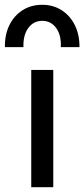

<svg xmlns="http://www.w3.org/2000/svg" viewBox="-51 -782 352 802"><path d="M79.5 0V-490H171.5V0ZM-30.5 -585Q-31.5 -636.5 -12 -676.5Q7.5 -716.5 43 -739.2Q78.5 -762 125.5 -762Q171.5 -762 207 -739Q242.5 -716 262 -676Q281.5 -636 281 -585H203Q205.5 -634.5 183.8 -664.8Q162 -695 125.5 -695Q89 -695 67 -664.8Q45 -634.5 47 -585Z"/></svg>

Font: Geologica Cursive Light
Style: Regular
Weight: 300
Designer: Sindre Bremnes, Frode Helland
Foundry: Monokrom Skriftforlag AS
Version: Version 1.010;gftools[0.9.28]